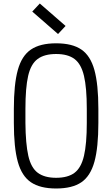

<svg xmlns="http://www.w3.org/2000/svg" viewBox="-20 -1061 640 1095"><path d="M300 14Q209 14 156.5 -21.5Q104 -57 81.5 -138.5Q59 -220 59 -360V-440Q59 -580 81.5 -661.5Q104 -743 156.5 -778.5Q209 -814 300 -814Q392 -814 444 -778.5Q496 -743 518.5 -661.5Q541 -580 541 -440V-360Q541 -220 518.5 -138.5Q496 -57 444 -21.5Q392 14 300 14ZM300 -47Q367 -47 405 -75.5Q443 -104 459 -172.5Q475 -241 475 -360V-440Q475 -560 459 -628Q443 -696 405 -724.5Q367 -753 300 -753Q233 -753 194.5 -724.5Q156 -696 140.5 -628Q125 -560 125 -440V-360Q126 -241 141.5 -172.5Q157 -104 195.5 -75.5Q234 -47 300 -47ZM311 -867 164 -995 207 -1041 354 -913Z"/></svg>

Font: Victor Mono Thin Light
Style: Regular
Weight: 300
Monospace: yes
Version: Version 1.561;gftools[0.9.30]